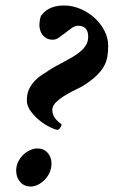

<svg xmlns="http://www.w3.org/2000/svg" viewBox="-20 -670 416 701"><path d="M39 -47Q39 -23 53.5 -6Q68 11 92 11Q106 11 119.5 4Q133 -3 144 -14.5Q155 -26 161.5 -41Q168 -56 168 -73Q168 -96 154 -112Q140 -128 117 -128Q103 -128 89 -121.5Q75 -115 64 -104Q53 -93 46 -78.5Q39 -64 39 -47ZM205 -216Q202 -218 196.5 -222.5Q191 -227 185 -233.5Q179 -240 175 -249Q171 -258 171 -269Q171 -284 186 -298Q201 -312 220.5 -323.5Q240 -335 259 -344Q278 -353 287 -359Q315 -377 332.5 -394Q350 -411 359.5 -428Q369 -445 372 -463.5Q375 -482 375 -503Q375 -531 361.5 -557.5Q348 -584 325.5 -604.5Q303 -625 273.5 -637.5Q244 -650 213 -650Q195 -650 181.5 -646.5Q168 -643 158 -637.5Q148 -632 141.5 -625.5Q135 -619 130 -613Q125 -600 124 -584.5Q123 -569 128 -556Q133 -543 144 -534Q155 -525 173 -525Q184 -525 195.5 -533Q207 -541 219 -550.5Q231 -560 242.5 -568Q254 -576 265 -576Q284 -576 293 -565.5Q302 -555 302 -537Q302 -528 300 -520Q298 -512 294 -505.5Q290 -499 284.5 -492.5Q279 -486 271 -480Q259 -470 243.5 -461Q228 -452 213 -444Q198 -436 184 -428.5Q170 -421 160 -414Q150 -407 136 -398.5Q122 -390 109 -377Q96 -364 87 -346.5Q78 -329 78 -304Q78 -283 92.5 -263.5Q107 -244 126 -229Q145 -214 164 -205Q183 -196 192 -196Q196 -198 200.5 -204.5Q205 -211 205 -216Z"/></svg>

Font: Vermiglione
Style: Italic
Weight: 400
Italic angle: -11°
Version: Version 1.105